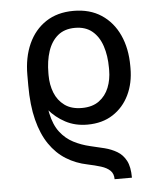

<svg xmlns="http://www.w3.org/2000/svg" viewBox="-55 -601 739 879"><g transform="rotate(-5 315.0 -161.0)"><path d="M515.6 231.4H436Q436 206.1 421.1 191.7Q406.2 177.2 379.6 168.9Q353 160.6 318.4 153.3Q265.1 142.6 221.2 115.2Q177.2 87.9 145.5 41.5Q113.8 -4.9 96.7 -72.3Q79.6 -139.6 79.6 -230V-275.4H159.2V-230Q152.8 -148.9 164.3 -95Q175.8 -41 201.2 -8.1Q226.6 24.9 262 43.2Q297.4 61.5 337.9 70.8Q371.1 78.1 402.6 86.2Q434.1 94.2 459.7 109.4Q485.4 124.5 500.5 153.1Q515.6 181.6 515.6 231.4ZM334 -28.3Q277.8 -28.3 233.4 -52Q189 -75.7 157.2 -113.8Q125.5 -151.9 107.9 -195.8Q102.1 -209.5 95.7 -221.4Q89.4 -233.4 84.5 -244.9Q79.6 -256.3 79.6 -268.6V-278.3Q79.6 -359.4 107.4 -421.1Q135.3 -482.9 188 -517.8Q240.7 -552.7 315.4 -552.7Q390.1 -552.7 443.1 -517.8Q496.1 -482.9 524.4 -421.1Q552.7 -359.4 552.7 -278.3V-268.6Q552.7 -200.2 526.6 -146Q500.5 -91.8 451.7 -60.1Q402.8 -28.3 334 -28.3ZM315.4 -106.4Q363.8 -106.4 394.5 -128.9Q425.3 -151.4 439.9 -188.2Q454.6 -225.1 454.6 -268.6V-278.3Q454.6 -334.5 439.9 -378.9Q425.3 -423.3 394.5 -449Q363.8 -474.6 315.4 -474.6Q267.1 -474.6 236.3 -449Q205.6 -423.3 190.9 -378.9Q176.3 -334.5 176.3 -278.3V-268.6Q176.3 -225.1 190.9 -188.2Q205.6 -151.4 236.3 -128.9Q267.1 -106.4 315.4 -106.4Z"/></g></svg>

Font: Sahel VF Regular
Style: Regular
Weight: 400
Foundry: Saber Rastikerdar (saber.rastikerdar@gmail.com)
Version: Version 3.4.0